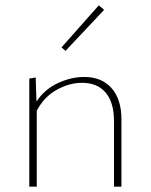

<svg xmlns="http://www.w3.org/2000/svg" viewBox="-20 -701 566 721"><path d="M436 -253V0H408V-247Q408 -316 377 -353Q346 -390 288 -390Q240 -390 192.5 -363.5Q145 -337 118 -285V0H90V-406L114 -410L117 -320Q148 -366 197.5 -389Q247 -412 296 -412Q362 -412 399 -370Q436 -328 436 -253ZM211 -523 351 -681 371 -664 226 -510Z"/></svg>

Font: Ysabeau Extralight
Style: Regular
Weight: 200
Designer: Christian Thalmann (Catharsis Fonts)
Version: Version 0.003